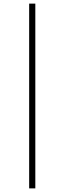

<svg xmlns="http://www.w3.org/2000/svg" viewBox="-20 -830 356 1060"><path d="M141 210V-810H175V210Z"/></svg>

Font: M PLUS 2 ExtraLight
Style: Regular
Weight: 250
Designer: Coji Morishita
Foundry: UNDERFOREST DESIGN
Version: Version 1.001